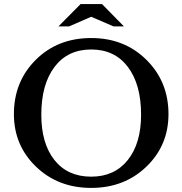

<svg xmlns="http://www.w3.org/2000/svg" viewBox="-20 -910 891 939"><path d="M426 -724Q589 -724 696.5 -617Q804 -510 804 -352Q804 -199 696 -95Q588 9 426 9Q264 9 156 -95Q48 -199 48 -352Q48 -511 155 -617.5Q262 -724 426 -724ZM426 -46Q540 -46 605 -127.5Q670 -209 670 -349Q670 -497 605.5 -582.5Q541 -668 426 -668Q311 -668 246.5 -582.5Q182 -497 182 -349Q182 -208 246.5 -127Q311 -46 426 -46ZM374 -890H479L586 -781H535L426 -828L318 -781H266Z"/></svg>

Font: Kolar Light
Style: Regular
Weight: 300
Designer: Ramakrishna Saiteja (Kannada); Shiva Nallaperumal (Latin)
Foundry: Indian Type Foundry
Version: Version 1.001;PS 1.0;hotconv 1.0.88;makeotf.lib2.5.647800